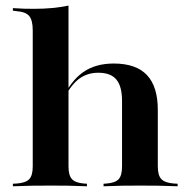

<svg xmlns="http://www.w3.org/2000/svg" viewBox="-20 -651 667 671"><path d="M157.3 -2.4Q121.8 -2.4 93.1 -2Q64.5 -1.6 25 0V-8.9L39.5 -9.7Q70.2 -12.1 82.3 -25Q94.4 -37.9 94.4 -69.4V-208.9H219.4V-69.4Q219.4 -37.9 231.5 -25Q243.5 -12.1 272.6 -9.7L283.9 -8.9V0Q246.8 -1.6 219 -2Q191.1 -2.4 157.3 -2.4ZM406.5 -208.9V-298.4Q406.5 -349.2 386.7 -373Q366.9 -396.8 323.4 -396.8Q283.1 -396.8 253.6 -373.4Q224.2 -350 199.2 -297.6L196.8 -303.2Q227.4 -368.5 270.6 -398.8Q313.7 -429 377.4 -429Q455.6 -429 493.5 -388.7Q531.5 -348.4 531.5 -266.9V-208.9ZM469.4 -2.4Q434.7 -2.4 407.3 -2Q379.8 -1.6 341.9 0V-8.9L353.2 -9.7Q383.1 -12.1 394.8 -25Q406.5 -37.9 406.5 -69.4V-208.9H531.5V-69.4Q531.5 -37.9 544 -25Q556.5 -12.1 587.1 -9.7L600.8 -8.9V0Q562.9 -1.6 533.9 -2Q504.8 -2.4 469.4 -2.4ZM94.4 -208.9V-545.2Q94.4 -579.8 82.3 -594.8Q70.2 -609.7 37.1 -612.1L25 -613.7V-622.6Q49.2 -621 64.5 -620.6Q79.8 -620.2 99.2 -620.2Q133.9 -620.2 162.9 -623Q191.9 -625.8 219.4 -631.5V-622.6V-208.9Z"/></svg>

Font: Playfair 144pt SemiExpanded ExtraBold
Style: Regular
Weight: 800
Width: 6
Designer: Claus Eggers Sørensen
Foundry: Claus Eggers Sørensen
Version: Version 2.203